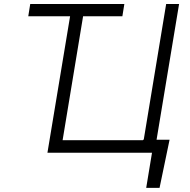

<svg xmlns="http://www.w3.org/2000/svg" viewBox="-20 -747 930 939"><path d="M127.8 -727.3H588.1L578.5 -667.6H386.4L286.2 -61.4H679L679.3 -63.6H682.9L792.6 -727.3H855.8L745.7 -63.6H809.3L760.3 171.9H695L723.4 0H212L322.8 -667.6H118.3Z"/></svg>

Font: Inter P Light
Style: Italic
Weight: 300
Italic angle: 9.39999°
Designer: Rasmus Andersson
Foundry: rsms
Version: Version 3.018;git-588b23468